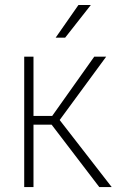

<svg xmlns="http://www.w3.org/2000/svg" viewBox="-20 -758 489 778"><path d="M115.7 -528.3V0H78.1V-528.3ZM410.2 -528.3 208 -252.9H101.6L99.6 -288.1H191.4L361.8 -528.3ZM382.3 0 186.5 -256.3 209 -288.1 432.6 0ZM205.6 -605.5 297.9 -737.8H348.1L244.1 -605.5Z"/></svg>

Font: Roboto Condensed ExtraLight
Style: Regular
Weight: 250
Designer: Christian Robertson
Foundry: Google
Version: Version 3.008; 2023